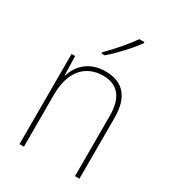

<svg xmlns="http://www.w3.org/2000/svg" viewBox="-184 -869 881 974"><g transform="rotate(30 256.5 -382.5)"><path d="M373 -758V-765H343C312 -719 259 -659 214 -614V-606H232C280 -647 339 -711 373 -758ZM278 -538C178 -538 128 -477 109 -416H107L104 -528H83V0H109V-305C109 -446 180 -513 278 -513C359 -513 408 -465 408 -352V0H434V-357C434 -481 377 -538 278 -538Z"/></g></svg>

Font: Noto Sans Gujarati UI SemiCondensed Thin
Style: Regular
Weight: 100
Width: 4
Designer: Jelle Bosma - Monotype Design Team, Universal Thirst
Foundry: Monotype Imaging Inc.
Version: Version 2.106